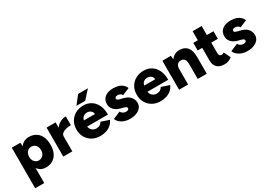

<svg xmlns="http://www.w3.org/2000/svg" viewBox="20 -1684 4028 2869"><g transform="rotate(-30 2034.5 -250.0)"><path d="M56 200V-500H203L209 -436Q233 -473 269.5 -492.5Q306 -512 354 -512Q424 -512 475 -480.5Q526 -449 553 -390.5Q580 -332 580 -250Q580 -169 553 -110Q526 -51 475 -19.5Q424 12 354 12Q307 12 271.5 -6.5Q236 -25 212 -60V200ZM314 -132Q344 -132 367 -147Q390 -162 404 -188.5Q418 -215 418 -250Q418 -285 405 -311.5Q392 -338 368.5 -353Q345 -368 315 -368Q285 -368 261.5 -353Q238 -338 225 -311Q212 -284 212 -250Q212 -215 225 -188.5Q238 -162 261 -147Q284 -132 314 -132Z M656 0V-500H812V-407Q843 -454 891 -478Q939 -502 989 -502V-350Q943 -350 902.5 -340Q862 -330 837 -309.5Q812 -289 812 -257V0Z M1294 12Q1216 12 1156 -21.5Q1096 -55 1062 -114Q1028 -173 1028 -250Q1028 -328 1062.5 -387Q1097 -446 1157 -479Q1217 -512 1296 -512Q1367 -512 1424 -478Q1481 -444 1514.5 -377Q1548 -310 1548 -210H1190Q1195 -167 1225.5 -141.5Q1256 -116 1298 -116Q1335 -116 1360.5 -132.5Q1386 -149 1396 -174L1534 -127Q1514 -80 1477.5 -49Q1441 -18 1394 -3Q1347 12 1294 12ZM1194 -314H1385Q1381 -344 1366 -361.5Q1351 -379 1331 -386.5Q1311 -394 1291 -394Q1272 -394 1251 -386.5Q1230 -379 1214.5 -361.5Q1199 -344 1194 -314ZM1205 -558 1316 -700H1485L1356 -558Z M1803 12Q1754 12 1711.5 -2.5Q1669 -17 1638 -43.5Q1607 -70 1592 -108L1720 -162Q1733 -136 1756 -123.5Q1779 -111 1803 -111Q1828 -111 1842 -119.5Q1856 -128 1856 -143Q1856 -159 1841.5 -168Q1827 -177 1800 -184L1757 -195Q1687 -213 1649.5 -254.5Q1612 -296 1612 -351Q1612 -428 1665 -470Q1718 -512 1812 -512Q1865 -512 1905.5 -498Q1946 -484 1973.5 -458.5Q2001 -433 2013 -399L1889 -348Q1882 -368 1860.5 -378.5Q1839 -389 1813 -389Q1791 -389 1779 -379.5Q1767 -370 1767 -354Q1767 -342 1781.5 -333.5Q1796 -325 1824 -318L1877 -305Q1924 -293 1956 -268.5Q1988 -244 2004 -211.5Q2020 -179 2020 -142Q2020 -95 1992.5 -60.5Q1965 -26 1916 -7Q1867 12 1803 12Z M2334 12Q2256 12 2196 -21.5Q2136 -55 2102 -114Q2068 -173 2068 -250Q2068 -328 2102.5 -387Q2137 -446 2197 -479Q2257 -512 2336 -512Q2407 -512 2464 -478Q2521 -444 2554.5 -377Q2588 -310 2588 -210H2230Q2235 -167 2265.5 -141.5Q2296 -116 2338 -116Q2375 -116 2400.5 -132.5Q2426 -149 2436 -174L2574 -127Q2554 -80 2517.5 -49Q2481 -18 2434 -3Q2387 12 2334 12ZM2234 -314H2425Q2421 -344 2406 -361.5Q2391 -379 2371 -386.5Q2351 -394 2331 -394Q2312 -394 2291 -386.5Q2270 -379 2254.5 -361.5Q2239 -344 2234 -314Z M2654 0V-500H2801L2807 -436Q2832 -472 2868 -492Q2904 -512 2949 -512Q3009 -512 3050 -487.5Q3091 -463 3111.5 -413Q3132 -363 3132 -285V0H2976V-256Q2976 -296 2967 -319.5Q2958 -343 2941.5 -354Q2925 -365 2901 -366Q2856 -367 2833 -341.5Q2810 -316 2810 -264V0Z M3442 12Q3353 12 3309.5 -30.5Q3266 -73 3266 -152V-369H3188V-500H3266V-656H3422V-500H3536V-369H3422V-191Q3422 -161 3433 -147Q3444 -133 3467 -133Q3476 -133 3488 -137.5Q3500 -142 3510 -149L3564 -35Q3540 -15 3506.5 -1.5Q3473 12 3442 12Z M3829 12Q3780 12 3737.5 -2.5Q3695 -17 3664 -43.5Q3633 -70 3618 -108L3746 -162Q3759 -136 3782 -123.5Q3805 -111 3829 -111Q3854 -111 3868 -119.5Q3882 -128 3882 -143Q3882 -159 3867.5 -168Q3853 -177 3826 -184L3783 -195Q3713 -213 3675.5 -254.5Q3638 -296 3638 -351Q3638 -428 3691 -470Q3744 -512 3838 -512Q3891 -512 3931.5 -498Q3972 -484 3999.5 -458.5Q4027 -433 4039 -399L3915 -348Q3908 -368 3886.5 -378.5Q3865 -389 3839 -389Q3817 -389 3805 -379.5Q3793 -370 3793 -354Q3793 -342 3807.5 -333.5Q3822 -325 3850 -318L3903 -305Q3950 -293 3982 -268.5Q4014 -244 4030 -211.5Q4046 -179 4046 -142Q4046 -95 4018.5 -60.5Q3991 -26 3942 -7Q3893 12 3829 12Z"/></g></svg>

Font: Figtree ExtraBold
Style: Regular
Weight: 800
Designer: Erik Kennedy
Foundry: Erik Kennedy
Version: Version 2.002